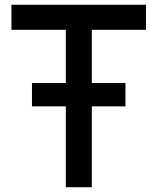

<svg xmlns="http://www.w3.org/2000/svg" viewBox="-20 -785 660 805"><path d="M256 -339H114V-437H256V-660H28V-765H592V-660H365V-437H506V-339H365V0H256Z"/></svg>

Font: Application Medium
Style: Regular
Weight: 500
Designer: Wei Huang
Foundry: Wei Huang
Version: Version 0.012